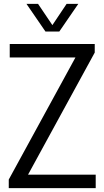

<svg xmlns="http://www.w3.org/2000/svg" viewBox="-20 -966 536 986"><path d="M124 -69H471.5V0H25V-44L367.5 -671H30V-740H466.5V-696ZM322 -946H382L284.5 -804H213.5L116 -946H175.5L249 -837Z"/></svg>

Font: Encode Sans Condensed
Style: Regular
Weight: 400
Width: 3
Designer: Multiple Designers
Foundry: Impallari Type
Version: Version 2.000